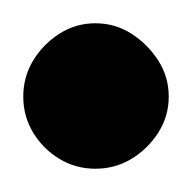

<svg xmlns="http://www.w3.org/2000/svg" viewBox="-32 -173 165 165"><path d="M-12 -90Q-12 -73 -3.5 -59Q5 -45 19 -36.5Q33 -28 50 -28Q67 -28 81 -36.5Q95 -45 104 -59Q113 -73 113 -90Q113 -107 104 -121Q95 -135 81 -144Q67 -153 50 -153Q33 -153 19 -144Q5 -135 -3.5 -121Q-12 -107 -12 -90Z"/></svg>

Font: Linefont Medium
Style: Regular
Weight: 500
Monospace: yes
Version: Version 3.002;gftools[0.9.33]